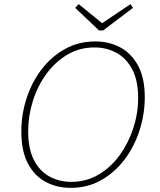

<svg xmlns="http://www.w3.org/2000/svg" viewBox="-20 -900 774 927"><path d="M321 7Q255 7 201 -21.5Q147 -50 115 -110Q83 -170 83 -265Q83 -347 108 -424.5Q133 -502 180 -564Q227 -626 293 -663Q359 -700 440 -700Q507 -700 561 -671Q615 -642 647 -582.5Q679 -523 679 -430Q679 -351 654.5 -273Q630 -195 583 -132Q536 -69 470 -31Q404 7 321 7ZM324 -22Q397 -22 456 -57Q515 -92 557.5 -150.5Q600 -209 623.5 -281Q647 -353 647 -427Q647 -511 618.5 -565Q590 -619 542 -645Q494 -671 436 -671Q364 -671 305 -636Q246 -601 203.5 -542.5Q161 -484 138.5 -412Q116 -340 116 -266Q116 -182 143.5 -128Q171 -74 218.5 -48Q266 -22 324 -22ZM610 -880 622 -862 478 -753H458L343 -862L360 -880L473 -788Z"/></svg>

Font: Bitter ExtraLight
Style: Italic
Weight: 200
Italic angle: -9°
Designer: Sol Matas, and Bitter project Authors
Foundry: Sol Matas
Version: Version 2.001